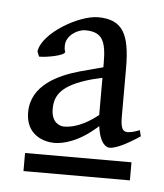

<svg xmlns="http://www.w3.org/2000/svg" viewBox="-35 -635 325 381"><g transform="rotate(5 127.5 -444.5)"><path d="M97 -381C91 -381 72 -385 72 -414C72 -440 83 -462 144 -479L165 -484V-410C150 -398 125 -381 97 -381ZM25 -286H237V-322H25ZM251 -375 248 -387C238 -383 230 -381 224 -381C214 -381 210 -388 210 -411V-507C210 -575 195 -603 146 -603C108 -603 37 -562 32 -525L36 -515H39C50 -515 87 -521 87 -529C85 -533 85 -537 85 -541C85 -561 107 -575 123 -575C157 -575 165 -557 165 -513V-505L120 -493C77 -481 24 -457 24 -403C24 -358 60 -347 81 -347C98 -347 130 -354 167 -388C172 -351 186 -347 191 -347C203 -347 224 -357 251 -375Z"/></g></svg>

Font: Temporarium
Style: Regular
Weight: 400
Version: Version 1.1